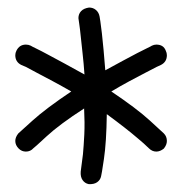

<svg xmlns="http://www.w3.org/2000/svg" viewBox="-20 -749 491 496"><path d="M267.6 -512.7Q333 -468.8 367.2 -437.5Q401.4 -406.2 403.3 -404.3Q411.1 -396.5 411.1 -384.8Q411.1 -375 403.3 -365.2Q393.6 -357.4 383.8 -357.4Q373 -357.4 364.3 -366.2Q352.5 -377.9 335.9 -391.6Q322.3 -403.3 301.8 -419.4Q281.2 -435.5 255.9 -454.1Q254.9 -380.9 248.5 -338.4Q242.2 -295.9 241.2 -293.9Q239.3 -284.2 231 -278.3Q222.7 -272.5 209 -273.4Q199.2 -275.4 193.4 -283.7Q187.5 -292 188.5 -305.7Q191.4 -325.2 194.3 -350.6Q196.3 -372.1 197.8 -401.9Q199.2 -431.6 197.3 -468.8Q133.8 -427.7 100.6 -397Q67.4 -366.2 66.4 -366.2Q58.6 -357.4 46.9 -357.4Q36.1 -357.4 28.3 -365.2Q19.5 -374 19.5 -384.8Q19.5 -394.5 27.3 -404.3Q29.3 -406.2 64 -437.5Q98.6 -468.8 164.1 -512.7Q138.7 -527.3 115.7 -539.6Q92.8 -551.8 75.2 -561Q57.6 -570.3 46.9 -576.2L35.2 -581.1Q19.5 -588.9 19.5 -606.4Q19.5 -612.3 22.5 -618.2Q30.3 -633.8 46.9 -633.8Q53.7 -633.8 59.6 -630.9Q60.5 -629.9 72.8 -624Q85 -618.2 104 -607.9Q123 -597.7 147.5 -584.5Q171.9 -571.3 198.2 -556.6Q196.3 -585 193.4 -610.4Q190.4 -635.7 188.5 -655.8Q186.5 -675.8 184.6 -688Q182.6 -700.2 182.6 -702.1Q182.6 -712.9 189.5 -720.2Q196.3 -727.5 210 -729.5Q220.7 -729.5 228 -723.1Q235.4 -716.8 237.3 -706.1Q237.3 -705.1 239.3 -693.4Q241.2 -681.6 243.2 -663.1Q245.1 -644.5 247.6 -619.6Q250 -594.7 252 -567.4Q275.4 -580.1 296.9 -591.8Q318.4 -603.5 334.5 -611.8Q350.6 -620.1 360.8 -625Q371.1 -629.9 372.1 -630.9Q377.9 -633.8 383.8 -633.8Q402.3 -633.8 408.2 -618.2Q411.1 -612.3 411.1 -606.4Q411.1 -588.9 395.5 -581.1L384.8 -576.2Q373 -570.3 355.5 -561Q337.9 -551.8 314.9 -539.6Q292 -527.3 267.6 -512.7Z"/></svg>

Font: Coming Soon
Style: Regular
Weight: 400
Designer: Dathan Boardman
Foundry: Open Window
Version: Version 1.002